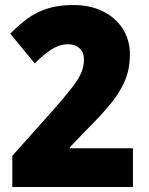

<svg xmlns="http://www.w3.org/2000/svg" viewBox="-20 -744 593 764"><path d="M509 0H29V-124L188 -302Q239 -360 266.5 -395.5Q294 -431 304 -456Q314 -481 314 -506Q314 -537 296 -552.5Q278 -568 250 -568Q219 -568 188.5 -549.5Q158 -531 118 -492L21 -610Q53 -643 88 -669Q123 -695 167 -709.5Q211 -724 271 -724Q339 -724 389.5 -699Q440 -674 468.5 -629.5Q497 -585 497 -527Q497 -473 479 -427.5Q461 -382 422.5 -334Q384 -286 322 -225L259 -159V-154H509Z"/></svg>

Font: Noto Sans Lao Looped SemiCondensed Black
Style: Regular
Weight: 900
Width: 4
Designer: Mark Frömberg, Ben Mitchell
Foundry: The Fontpad Ltd
Version: Version 1.002; ttfautohint (v1.8.4.7-5d5b)